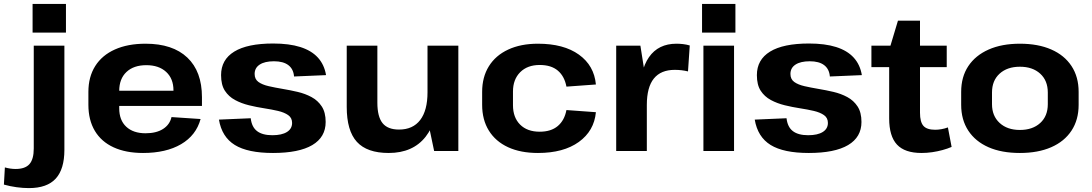

<svg xmlns="http://www.w3.org/2000/svg" viewBox="-102 -774 5599 984"><path d="M46 190Q16 190 -17 185.5Q-50 181 -82 172L-77 84Q-63 88 -49 90Q-35 92 -22 92Q27 92 49 67Q71 42 71 -13V-540H228V-6Q228 93 183.5 141.5Q139 190 46 190ZM236 -754V-607H65V-754Z M631 10Q543 10 480 -19Q417 -48 384 -103.5Q351 -159 351 -237V-303Q351 -380 386 -435.5Q421 -491 487 -520.5Q553 -550 644 -550Q783 -550 858 -479Q933 -408 933 -276V-231H480V-309H809L787 -279V-311Q787 -371 749.5 -405.5Q712 -440 648 -440Q583 -440 546 -405Q509 -370 509 -308V-219Q509 -158 545 -124.5Q581 -91 644 -91Q699 -91 733.5 -113Q768 -135 777 -174L926 -164Q903 -80 826 -35Q749 10 631 10Z M1297 10Q1168 10 1101.5 -31Q1035 -72 1020 -161L1183 -168Q1188 -123 1215.5 -102Q1243 -81 1294 -81Q1342 -81 1368.5 -97.5Q1395 -114 1395 -144Q1395 -170 1375 -184Q1355 -198 1323 -205.5Q1291 -213 1252 -219Q1213 -225 1174 -234.5Q1135 -244 1102.5 -261.5Q1070 -279 1050.5 -309Q1031 -339 1031 -389Q1031 -468 1098.5 -509.5Q1166 -551 1298 -551Q1380 -551 1437 -533Q1494 -515 1527 -479Q1560 -443 1569 -389L1405 -382Q1402 -420 1376 -440Q1350 -460 1302 -460Q1255 -460 1229 -443Q1203 -426 1203 -395Q1203 -368 1222.5 -354Q1242 -340 1274.5 -332.5Q1307 -325 1346 -318.5Q1385 -312 1423.5 -303Q1462 -294 1494.5 -276.5Q1527 -259 1547 -228.5Q1567 -198 1567 -149Q1567 -71 1498.5 -30.5Q1430 10 1297 10Z M1832 -248Q1832 -176 1858.5 -143Q1885 -110 1943 -110Q2014 -110 2051.5 -159Q2089 -208 2089 -301L2145 -382V-313Q2145 -157 2079.5 -73.5Q2014 10 1890 10Q1779 10 1727 -47Q1675 -104 1675 -226V-540H1832ZM2247 0H2123L2089 -162V-540H2247Z M2655 10Q2566 10 2502 -19.5Q2438 -49 2403.5 -104.5Q2369 -160 2369 -237V-303Q2369 -379 2403.5 -434.5Q2438 -490 2502.5 -520Q2567 -550 2655 -550Q2787 -550 2865 -494Q2943 -438 2952 -341L2801 -330Q2791 -383 2757 -412Q2723 -441 2664 -441Q2601 -441 2564 -404Q2527 -367 2527 -305V-235Q2527 -172 2563.5 -135.5Q2600 -99 2664 -99Q2722 -99 2756.5 -128Q2791 -157 2801 -210L2952 -199Q2943 -103 2864.5 -46.5Q2786 10 2655 10Z M3056 -540H3180L3213 -331V0H3056ZM3176 -277Q3176 -412 3224 -481Q3272 -550 3365 -550Q3381 -550 3398.5 -548Q3416 -546 3433 -541L3424 -408Q3392 -416 3356 -416Q3285 -416 3249 -371.5Q3213 -327 3213 -236Z M3660 -540V0H3503V-540ZM3667 -754V-607H3496V-754Z M4043 10Q3914 10 3847.5 -31Q3781 -72 3766 -161L3929 -168Q3934 -123 3961.5 -102Q3989 -81 4040 -81Q4088 -81 4114.5 -97.5Q4141 -114 4141 -144Q4141 -170 4121 -184Q4101 -198 4069 -205.5Q4037 -213 3998 -219Q3959 -225 3920 -234.5Q3881 -244 3848.5 -261.5Q3816 -279 3796.5 -309Q3777 -339 3777 -389Q3777 -468 3844.5 -509.5Q3912 -551 4044 -551Q4126 -551 4183 -533Q4240 -515 4273 -479Q4306 -443 4315 -389L4151 -382Q4148 -420 4122 -440Q4096 -460 4048 -460Q4001 -460 3975 -443Q3949 -426 3949 -395Q3949 -368 3968.5 -354Q3988 -340 4020.5 -332.5Q4053 -325 4092 -318.5Q4131 -312 4169.5 -303Q4208 -294 4240.5 -276.5Q4273 -259 4293 -228.5Q4313 -198 4313 -149Q4313 -71 4244.5 -30.5Q4176 10 4043 10Z M4621 10Q4535 10 4495 -33Q4455 -76 4455 -167V-518L4500 -668H4613V-196Q4613 -149 4630.5 -129Q4648 -109 4691 -109Q4706 -109 4723 -112Q4740 -115 4756 -121L4775 -21Q4754 -12 4728.5 -5Q4703 2 4675.5 6Q4648 10 4621 10ZM4364 -540H4750V-430H4364Z M5125 10Q5031 10 4964 -19.5Q4897 -49 4860.5 -104.5Q4824 -160 4824 -237V-303Q4824 -380 4860.5 -435Q4897 -490 4964.5 -520Q5032 -550 5125 -550Q5218 -550 5285.5 -520.5Q5353 -491 5389.5 -435.5Q5426 -380 5426 -303V-237Q5426 -160 5389.5 -104.5Q5353 -49 5285.5 -19.5Q5218 10 5125 10ZM5125 -108Q5190 -108 5229 -143.5Q5268 -179 5268 -240V-300Q5268 -361 5229 -396.5Q5190 -432 5125 -432Q5060 -432 5021 -396.5Q4982 -361 4982 -300V-240Q4982 -180 5021 -144Q5060 -108 5125 -108Z"/></svg>

Font: Pathway Extreme
Style: Bold
Weight: 700
Designer: Eduardo Rodriguez Tunni
Foundry: Eduardo Rodriguez Tunni
Version: Version 1.001;gftools[0.9.26]